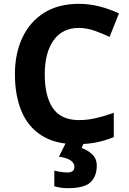

<svg xmlns="http://www.w3.org/2000/svg" viewBox="-20 -744 677 1004"><path d="M393 -598Q306 -598 260 -533Q214 -468 214 -355Q214 -241 256.5 -178.5Q299 -116 393 -116Q437 -116 480.5 -126Q524 -136 575 -154V-27Q528 -8 482 1Q436 10 379 10Q269 10 197.5 -35.5Q126 -81 92 -163.5Q58 -246 58 -356Q58 -464 97 -547Q136 -630 210.5 -677Q285 -724 393 -724Q446 -724 499.5 -710.5Q553 -697 602 -674L553 -551Q513 -570 472.5 -584Q432 -598 393 -598ZM486 122Q486 178 453.5 209Q421 240 335 240Q313 240 295.5 237Q278 234 264 230V148Q278 152 298.5 155Q319 158 334 158Q348 158 358.5 151.5Q369 145 369 128Q369 110 351 96Q333 82 288 75L326 0H420L407 30Q437 40 461.5 62.5Q486 85 486 122Z"/></svg>

Font: Noto Sans Sundanese
Style: Regular
Weight: 400
Designer: Monotype Design Team (Regular), Sérgio L. Martins (other weights)
Foundry: Monotype Imaging Inc.
Version: Version 2.003